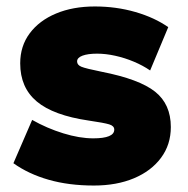

<svg xmlns="http://www.w3.org/2000/svg" viewBox="-20 -560 581 594"><path d="M270.5 14Q193 14 130.8 -3.8Q68.5 -21.5 21.5 -55L79.5 -189Q125.5 -163 175.8 -147.5Q226 -132 268.5 -132Q301 -132 317.2 -138.8Q333.5 -145.5 333.5 -159Q333.5 -170.5 318 -175.2Q302.5 -180 254.5 -187Q145 -203 93.8 -246Q42.5 -289 42.5 -364Q42.5 -417.5 72 -457Q101.5 -496.5 153.5 -518.2Q205.5 -540 273.5 -540Q339.5 -540 399 -522.8Q458.5 -505.5 500.5 -476L444.5 -342Q422 -357.5 394 -369.2Q366 -381 336.5 -387.5Q307 -394 280.5 -394Q252 -394 235.2 -387.8Q218.5 -381.5 218.5 -370Q218.5 -359 231.8 -353.5Q245 -348 294.5 -338Q411.5 -315 460 -276.2Q508.5 -237.5 508.5 -167Q508.5 -112.5 478.2 -71.8Q448 -31 394.5 -8.5Q341 14 270.5 14Z"/></svg>

Font: Geologica Roman Black
Style: Regular
Weight: 900
Designer: Sindre Bremnes, Frode Helland
Foundry: Monokrom Skriftforlag AS
Version: Version 1.010;gftools[0.9.28]